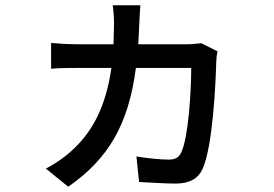

<svg xmlns="http://www.w3.org/2000/svg" viewBox="-20 -641 1040 729"><path d="M806 -446 744 -477C728 -475 710 -473 689 -473H505L509 -554C510 -573 511 -602 513 -621H408C411 -602 413 -570 413 -551L411 -473H272C241 -473 205 -475 174 -478V-380C206 -383 243 -383 272 -383H403C382 -237 332 -139 247 -64C225 -44 185 -16 154 -1L239 68C392 -38 468 -169 496 -383H706C706 -290 695 -118 668 -62C659 -43 646 -35 620 -35C590 -35 539 -40 498 -47L508 50C547 52 605 56 647 56C700 56 732 37 749 1C788 -85 799 -325 801 -405C801 -415 803 -433 806 -446Z"/></svg>

Font: Noto Sans JP Medium
Style: Regular
Weight: 500
Designer: Ryoko NISHIZUKA 西塚涼子 (kana, bopomofo & ideographs); Paul D. Hunt (Latin, Greek & Cyrillic); Sandoll Communications 산돌커뮤니
Foundry: Adobe
Version: Version 2.004;hotconv 1.0.118;makeotfexe 2.5.65603